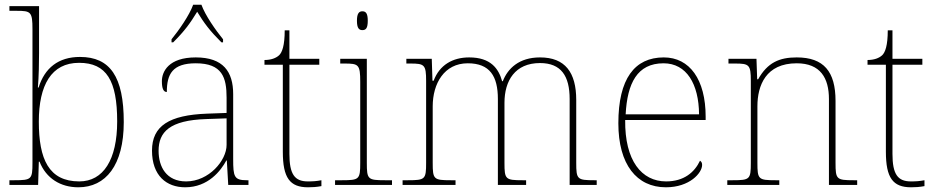

<svg xmlns="http://www.w3.org/2000/svg" viewBox="-20 -786 3976 816"><path d="M313 10C429 10 506 -83 506 -267C506 -460 448 -544 320 -544C228 -544 170 -497 144 -414H141C145 -459 146 -522 146 -560V-760H20V-740H51C111 -740 118 -736 118 -662V-94C118 -24 114 -20 41 -20H20V0H142L145 -99H148C176 -28 237 10 313 10ZM317 -15C187 -15 145 -110 145 -269C145 -424 198 -519 316 -519C433 -519 478 -443 478 -270C478 -107 419 -15 317 -15Z M709 -619V-606H716C766 -656 788 -687 818 -736C848 -687 871 -656 921 -606H928V-619C897 -657 852 -721 836 -766H801C785 -721 740 -657 709 -619ZM767 10C865 10 919 -61 942 -104H944L950 0H1036V-20H1029C975 -20 971 -35 971 -110V-386C971 -481 929 -542 812 -542C697 -542 668 -482 668 -441C668 -409 675 -395 689 -395C689 -471 713 -517 812 -517C925 -517 943 -456 943 -371V-306L860 -303C699 -297 626 -251 626 -146C626 -39 688 10 767 10ZM771 -15C687 -15 654 -77 654 -145C654 -225 701 -275 857 -280L943 -283V-170C943 -104 868 -15 771 -15Z M1289 10C1307 10 1325 9 1346 5V-20C1325 -16 1310 -15 1288 -15C1232 -15 1210 -46 1210 -132V-511H1337V-536H1210V-657H1190C1190 -592 1179 -563 1166 -551C1153 -539 1132 -531 1104 -531V-511H1182V-141C1182 -30 1212 10 1289 10Z M1520 -658C1535 -658 1543 -666 1543 -698C1543 -729 1535 -738 1520 -738C1506 -738 1497 -729 1497 -698C1497 -666 1506 -658 1520 -658ZM1404 0H1646V-20H1616C1543 -20 1539 -24 1539 -94V-536H1426V-516H1444C1504 -516 1511 -512 1511 -438V-94C1511 -24 1507 -20 1434 -20H1404Z M1691 0H1916V-20H1896C1823 -20 1819 -24 1819 -94V-334C1819 -431 1868 -517 1968 -517C2062 -517 2096 -462 2096 -365V0H2216V-20H2201C2128 -20 2124 -24 2124 -94V-349C2124 -443 2169 -518 2275 -518C2365 -518 2401 -463 2401 -365V0H2516V-20H2506C2433 -20 2429 -24 2429 -94V-361C2429 -478 2382 -542 2275 -542C2186 -542 2138 -495 2117 -441H2114C2099 -495 2065 -542 1974 -542C1904 -542 1848 -510 1823 -443H1818L1815 -536H1707V-516H1724C1784 -516 1791 -511 1791 -442V-94C1791 -24 1787 -20 1714 -20H1691Z M2810 10C2911 10 2964 -51 2964 -85C2964 -94 2961 -99 2955 -103C2932 -54 2887 -15 2811 -15C2707 -15 2635 -103 2637 -276H2979V-290C2979 -448 2911 -542 2801 -542C2677 -542 2608 -451 2608 -262C2608 -87 2686 10 2810 10ZM2951 -300H2639C2646 -432 2688 -517 2800 -517C2898 -517 2950 -429 2951 -300Z M3071 0H3292V-20H3276C3203 -20 3199 -24 3199 -94V-334C3199 -423 3235 -517 3366 -517C3467 -517 3503 -454 3503 -365V0H3623V-20H3608C3535 -20 3531 -24 3531 -94V-357C3531 -482 3481 -542 3366 -542C3292 -542 3242 -520 3202 -449H3198L3195 -536H3076V-516H3104C3164 -516 3171 -511 3171 -442V-94C3171 -24 3167 -20 3094 -20H3071Z M3852 10C3870 10 3888 9 3909 5V-20C3888 -16 3873 -15 3851 -15C3795 -15 3773 -46 3773 -132V-511H3900V-536H3773V-657H3753C3753 -592 3742 -563 3729 -551C3716 -539 3695 -531 3667 -531V-511H3745V-141C3745 -30 3775 10 3852 10Z"/></svg>

Font: Noto Serif Gurmukhi Thin
Style: Regular
Weight: 100
Designer: Vaibhav Singh and the Monotype Design Team
Foundry: Monotype Imaging Inc.
Version: Version 2.004